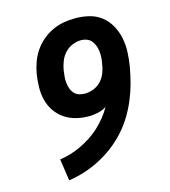

<svg xmlns="http://www.w3.org/2000/svg" viewBox="-111 -832 823 930"><g transform="rotate(-15 300.0 -367.5)"><path d="M121 8 105 -101Q133 -105 160.5 -113.5Q188 -122 214 -134.5Q240 -147 264.5 -163Q289 -179 310.5 -199Q332 -219 350.5 -242Q369 -265 383 -290Q363 -277 339.5 -272Q316 -267 294 -267Q261 -267 229.5 -275Q198 -283 172.5 -300.5Q147 -318 129.5 -343.5Q112 -369 104 -399.5Q96 -430 96.5 -463.5Q97 -497 102 -529Q107 -559 117 -587Q127 -615 144 -640.5Q161 -666 185 -686.5Q209 -707 237 -720Q265 -733 294 -738Q323 -743 352 -743Q388 -743 422 -734.5Q456 -726 482.5 -705Q509 -684 525.5 -654Q542 -624 549 -590Q556 -556 554.5 -520Q553 -484 547 -448Q540 -408 529.5 -368.5Q519 -329 503 -290.5Q487 -252 465 -215.5Q443 -179 414 -147Q385 -115 351 -89Q317 -63 279.5 -43.5Q242 -24 202 -11Q162 2 121 8ZM303 -378Q325 -378 347 -386.5Q369 -395 385 -412Q401 -429 409.5 -451Q418 -473 421 -495Q424 -510 425 -525.5Q426 -541 424.5 -556Q423 -571 418 -585Q413 -599 404 -610.5Q395 -622 381 -627.5Q367 -633 352 -633Q330 -633 308 -624Q286 -615 270 -597.5Q254 -580 245.5 -558.5Q237 -537 233 -514Q231 -499 229.5 -483.5Q228 -468 229.5 -453Q231 -438 235.5 -424Q240 -410 249.5 -399Q259 -388 273 -383Q287 -378 303 -378Z"/></g></svg>

Font: Iosevka Curly XBdExObl
Style: Regular
Weight: 800
Width: 7
Italic angle: -9°
Monospace: yes
Designer: Belleve Invis
Foundry: Belleve Invis
Version: Version 11.1.0; ttfautohint (v1.8.3)